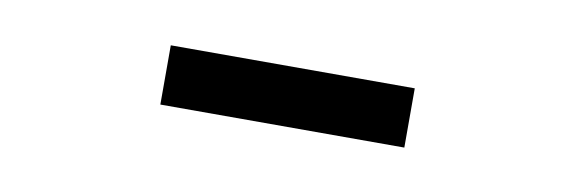

<svg xmlns="http://www.w3.org/2000/svg" viewBox="-25 -780 649 217"><g transform="rotate(10 300.0 -671.0)"><path d="M160 -705H440V-637H160Z"/></g></svg>

Font: IBM Plex Thai
Style: Regular
Weight: 400
Designer: Mike Abbink, Paul van der Laan, Pieter van Rosmalen, Ben Mitchell, Mark Frömberg
Foundry: Bold Monday
Version: Version 1.0